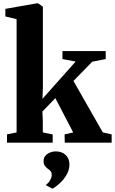

<svg xmlns="http://www.w3.org/2000/svg" viewBox="-20 -838 676 1128"><path d="M21 0V-48.5L77.5 -60V-725.5L11.5 -741.5V-786L196.5 -818.5H204L232 -798.5V-326.5L229.5 -257.5L424.5 -476.5L347 -491V-538H601V-491L522 -475.5L411.5 -362.5L584 -60L636 -48.5V0H360.5L359.5 -48.5L410 -60L305 -261.5L229 -182.5L231.5 -128.5V-60L289.5 -48V0ZM388 129Q387.5 161 370.8 189.5Q354 218 331 238.8Q308 259.5 290 270H288L252.5 252L251.5 246Q265 238 274.5 220.5Q284 203 284 191.5Q284 176 277.8 168.2Q271.5 160.5 261 153.5Q251.5 146.5 243.8 136.2Q236 126 236 109Q236 88.5 248 75.8Q260 63 276.2 57.2Q292.5 51.5 304.5 51.5H308Q343 51.5 365.5 72.2Q388 93 388 129Z"/></svg>

Font: Merriweather 60pt ExtraBold
Style: Regular
Weight: 800
Version: Version 2.100